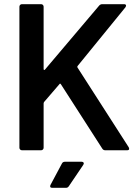

<svg xmlns="http://www.w3.org/2000/svg" viewBox="-20 -720 660 920"><path d="M73 -12V-688Q73 -693 76.5 -696.5Q80 -700 85 -700H177Q182 -700 185.5 -696.5Q189 -693 189 -688V-389Q189 -386 191 -385Q193 -384 195 -386L455 -693Q461 -700 470 -700H574Q584 -700 584 -693Q584 -690 581 -685L352 -404Q349 -400 351 -397L597 -14Q599 -8 599 -7Q599 0 589 0H484Q475 0 470 -8L272 -316Q268 -322 265 -317L191 -231Q189 -227 189 -224V-12Q189 -7 185.5 -3.5Q182 0 177 0H85Q80 0 76.5 -3.5Q73 -7 73 -12ZM222 166 277 63Q281 55 292 55H371Q378 55 380.5 59.5Q383 64 379 70L310 172Q305 180 296 180H230Q223 180 221 176Q219 172 222 166Z"/></svg>

Font: Amber EN SemiBold
Style: Regular
Weight: 600
Designer: Jeremy Tribby
Foundry: Tribby Type
Version: Version 1.408 November 24, 2021